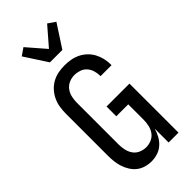

<svg xmlns="http://www.w3.org/2000/svg" viewBox="-306 -1045 1113 1113"><g transform="rotate(-45 250.0 -489.0)"><path d="M210 8Q186 8 162 1Q138 -6 119 -21Q100 -36 87 -57Q74 -78 66.5 -101Q59 -124 56.5 -148Q54 -172 54 -196V-539Q54 -565 58 -591.5Q62 -618 73.5 -642.5Q85 -667 103 -687Q121 -707 144.5 -720Q168 -733 194 -738Q220 -743 247 -743Q272 -743 297 -738.5Q322 -734 344.5 -723Q367 -712 385.5 -694.5Q404 -677 416 -655Q428 -633 434 -608Q440 -583 440 -558V-551H350V-555Q350 -576 343.5 -597Q337 -618 323 -633.5Q309 -649 288.5 -656Q268 -663 247 -663Q224 -663 202.5 -653.5Q181 -644 167.5 -625.5Q154 -607 149 -584.5Q144 -562 144 -539V-196Q144 -174 149 -151Q154 -128 167 -109.5Q180 -91 201.5 -81.5Q223 -72 246 -72Q269 -72 290.5 -81.5Q312 -91 325 -109.5Q338 -128 343 -151Q348 -174 348 -196V-322H250V-402H438V0H357V-114Q350 -89 337.5 -66Q325 -43 305.5 -25.5Q286 -8 261 0Q236 8 210 8ZM199 -815 108 -955 153 -986 250 -874 347 -986 392 -955 301 -815Z"/></g></svg>

Font: Iosevka Bendy Medium
Style: Regular
Weight: 500
Monospace: yes
Designer: Belleve Invis
Foundry: Belleve Invis
Version: Version 30.1.2